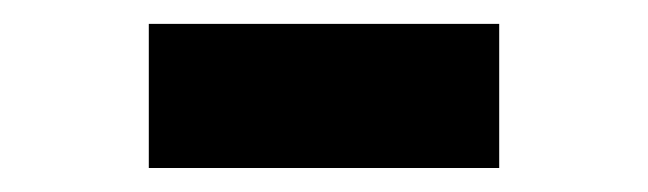

<svg xmlns="http://www.w3.org/2000/svg" viewBox="-20 -725 540 160"><path d="M396 -705.1V-585H104V-705.1Z"/></svg>

Font: D-DIN-PRO ExtraBold
Style: Bold
Weight: 800
Designer: Charles Nix
Foundry: CyberFei
Version: Version 1.000;hotconv 1.0.109;makeotfexe 2.5.65596